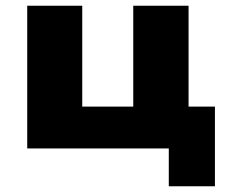

<svg xmlns="http://www.w3.org/2000/svg" viewBox="-20 -518 791 670"><path d="M569 132V0H75V-498H267V-146H445V-498H638V-146H730V132Z"/></svg>

Font: Nunito Sans 10pt SemiExpanded Black
Style: Regular
Weight: 900
Width: 6
Designer: Vernon Adams
Foundry: Vernon Adams
Version: Version 3.101;gftools[0.9.27]